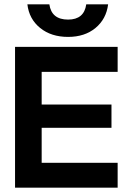

<svg xmlns="http://www.w3.org/2000/svg" viewBox="-20 -867 602 887"><path d="M479.5 -847Q471 -779 421.2 -737.8Q371.5 -696.5 294.5 -696.5Q216.5 -696.5 165.5 -737.8Q114.5 -779 106.5 -847H208Q218 -776.5 294.5 -776.5Q368.5 -776.5 378.5 -847ZM523.5 -650.5V-535H172.5V-384H495V-276.5H172.5V-115H523.5V0H49.5V-650.5Z"/></svg>

Font: Overused Grotesk SemiBold
Style: Regular
Weight: 610
Version: Version 0.004